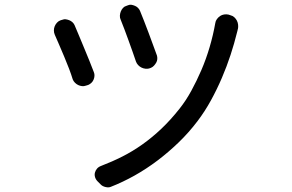

<svg xmlns="http://www.w3.org/2000/svg" viewBox="-20 -768 1240 816"><path d="M960 -703Q969 -701 976 -694.5Q983 -688 987 -680Q991 -672 992 -662.5Q993 -653 991 -644L990 -642Q990 -641 989.5 -638.5Q989 -636 987 -629Q976 -584 960 -535Q944 -486 923 -437Q902 -388 876.5 -341.5Q851 -295 820 -254Q783 -205 739.5 -163Q696 -121 649 -85.5Q602 -50 552 -22Q502 6 451 26Q442 30 429 27Q416 24 409 17L395 3Q387 -5 384 -15Q381 -25 383.5 -34.5Q386 -44 392.5 -51.5Q399 -59 410 -63Q457 -81 500.5 -103Q544 -125 585.5 -154.5Q627 -184 666 -221Q705 -258 743 -306Q770 -340 793 -382Q816 -424 836 -470.5Q856 -517 871 -568Q886 -619 895 -670Q896 -679 902 -687Q908 -695 915.5 -700Q923 -705 932.5 -706.5Q942 -708 951 -706ZM245 -684Q252 -687 259.5 -686Q267 -685 274.5 -682Q282 -679 288 -673.5Q294 -668 297 -661Q305 -642 316 -616Q327 -590 338 -563Q349 -536 360 -509.5Q371 -483 379 -461Q382 -454 381.5 -445.5Q381 -437 377.5 -429Q374 -421 368 -415.5Q362 -410 355 -407L345 -404Q337 -401 328.5 -402Q320 -403 312.5 -406.5Q305 -410 298.5 -416.5Q292 -423 289 -431Q283 -451 273.5 -476Q264 -501 253 -527Q242 -553 231.5 -577.5Q221 -602 213 -620Q209 -629 209 -638.5Q209 -648 212.5 -656.5Q216 -665 222.5 -672Q229 -679 238 -682ZM525 -746Q532 -749 539.5 -747.5Q547 -746 554 -743Q561 -740 566.5 -734.5Q572 -729 575 -722Q582 -704 592 -679.5Q602 -655 611.5 -628.5Q621 -602 630.5 -577Q640 -552 647 -532Q649 -525 648.5 -517Q648 -509 644 -502Q640 -495 634.5 -489Q629 -483 622 -480L614 -477Q607 -475 598 -476Q589 -477 581 -481Q573 -485 567 -491.5Q561 -498 558 -506Q552 -525 543.5 -548Q535 -571 526.5 -595.5Q518 -620 509 -643Q500 -666 493 -684Q489 -692 489.5 -701.5Q490 -711 493.5 -719.5Q497 -728 503 -734.5Q509 -741 517 -743Z"/></svg>

Font: Maple Mono NF CN
Style: Regular
Weight: 400
Monospace: yes
Designer: subframe7536
Version: Version 7.000